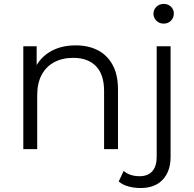

<svg xmlns="http://www.w3.org/2000/svg" viewBox="-20 -762 991 981"><path d="M99.1 0V-525.5H167.3V-381.3L156.2 -407.6Q181.5 -465.4 236.1 -497.8Q290.7 -530.2 366.7 -530.2Q431.3 -530.2 479.6 -505.4Q527.8 -480.6 555.3 -430.6Q582.8 -380.7 582.8 -305V0H511.8V-297.6Q511.8 -381.2 470.5 -423.8Q429.1 -466.4 354.1 -466.4Q298 -466.4 256.4 -443.8Q214.8 -421.1 192.4 -378.7Q170.1 -336.2 170.1 -275.9V0ZM697.9 198.7Q665.6 198.7 635.9 190.5Q606.2 182.4 586.5 165.1L611.9 111.4Q643 138.3 693.5 138.3Q735.6 138.3 758.1 113Q780.6 87.7 780.6 38.9V-525.5H851.6V39.4Q851.6 112.3 811.9 155.5Q772.2 198.7 697.9 198.7ZM816.1 -641.3Q794.2 -641.3 779.2 -656.1Q764.1 -670.9 764.1 -691.7Q764.1 -712.9 779.2 -727.4Q794.2 -742 816.1 -742Q838.5 -742 853.3 -728Q868.2 -714 868.2 -692.8Q868.2 -671.5 853.6 -656.4Q839 -641.3 816.1 -641.3Z"/></svg>

Font: Montserrat Thin
Style: Regular
Weight: 100
Designer: Julieta Ulanovsky
Foundry: Julieta Ulanovsky
Version: Version 9.000